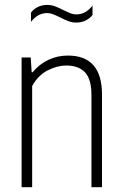

<svg xmlns="http://www.w3.org/2000/svg" viewBox="-20 -780 510 800"><path d="M70 -540.5H108L112 -479H116Q143.5 -512.5 181.2 -530.5Q219 -548.5 263 -548.5Q405 -548.5 405 -386V0H361V-384Q361 -450.5 334 -478.8Q307 -507 256.5 -507Q218 -507 178.2 -486.5Q138.5 -466 114 -421.5V0H70ZM230.5 -707.5Q211 -717 199.8 -721.2Q188.5 -725.5 177 -725.5Q156.5 -725.5 140.2 -716.5Q124 -707.5 109 -689V-727.5Q121 -743 138.2 -751.2Q155.5 -759.5 177 -759.5Q193.5 -759.5 208 -754.2Q222.5 -749 244 -738Q263.5 -728.5 274.8 -724.2Q286 -720 297.5 -720Q318 -720 334.2 -729Q350.5 -738 365.5 -756.5V-717.5Q353.5 -702.5 336.2 -694.2Q319 -686 297.5 -686Q281 -686 266.5 -691.2Q252 -696.5 230.5 -707.5Z"/></svg>

Font: Encode Sans Condensed ExLight
Style: Regular
Weight: 275
Width: 3
Designer: Multiple Designers
Foundry: Impallari Type
Version: Version 2.000